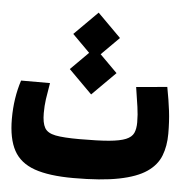

<svg xmlns="http://www.w3.org/2000/svg" viewBox="-47 -653 680 704"><g transform="rotate(5 293.0 -301.0)"><path d="M248.5 4.9Q158.7 4.9 105.2 -13.9Q51.8 -32.7 28.3 -75.9Q4.9 -119.1 4.9 -192.4Q4.9 -268.6 26.4 -334.5H132.8Q126.5 -298.8 123 -274.2Q119.6 -249.5 119.6 -223.1Q119.6 -187 129.9 -168.9Q140.1 -150.9 169.9 -145Q199.7 -139.2 258.3 -139.2Q326.2 -139.2 366.9 -142.8Q407.7 -146.5 428.7 -155.3Q449.7 -164.1 456.8 -179.4Q463.9 -194.8 463.9 -218.8Q463.9 -247.6 459.7 -275.4Q455.6 -303.2 448.7 -347.7L562.5 -357.9Q571.8 -309.1 576.4 -271Q581.1 -232.9 581.1 -187Q581.1 -141.6 567.1 -106Q553.2 -70.3 517.1 -45.7Q481 -21 416 -8.1Q351.1 4.9 248.5 4.9ZM286.6 -306.2 200.7 -392.1 266.1 -457.5 202.1 -521.5 288.1 -607.4 374 -521.5 308.6 -456.1 372.6 -392.1Z"/></g></svg>

Font: Cascadia Mono PL
Style: Bold
Weight: 700
Monospace: yes
Designer: Aaron Bell
Foundry: Saja Typeworks
Version: Version 2404.023; ttfautohint (v1.8.4)